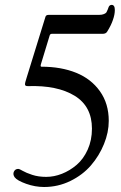

<svg xmlns="http://www.w3.org/2000/svg" viewBox="-20 -685 496 787"><path d="M179.2 -624H385.7Q398.4 -624 406.2 -627.4Q414.1 -630.9 416.3 -634.5Q418.5 -638.2 421.4 -645.5Q424.3 -653.3 425.5 -656.5Q426.8 -659.7 429.9 -662.4Q433.1 -665 437.5 -665Q450.7 -665 450.7 -644Q450.7 -625.5 442.9 -603.5Q435.5 -581.1 418.9 -554.7Q413.6 -546.4 400.9 -546.4H192.9Q185.5 -546.4 183.6 -539.6L147.9 -422.4Q144.5 -411.6 149.9 -411.6Q230.5 -411.6 292 -386.7Q353.5 -361.8 389.6 -311Q425.8 -260.3 425.8 -189.5Q425.8 -142.6 406.2 -94.5Q386.7 -46.4 352.8 -7.1Q318.8 32.2 268.3 56.9Q217.8 81.5 160.6 81.5Q124 81.5 87.2 68.4Q50.3 55.2 40 41.5Q31.7 29.3 37.1 18.3Q42.5 7.3 54.7 7.3Q59.6 7.3 73.2 15.4Q86.9 23.4 112.1 31.7Q137.2 40 169.4 40Q201.7 40 233.9 27.3Q266.1 14.6 293.9 -9Q321.8 -32.7 339.4 -71.5Q356.9 -110.4 356.9 -157.7Q356.9 -249 285.9 -292.5Q214.8 -335.9 95.2 -332Q83 -331.5 82.5 -338.4Q82 -345.2 88.9 -365.7L166.5 -616.7Q168.9 -624 179.2 -624Z"/></svg>

Font: Cooper*
Style: Italic
Weight: 400
Italic angle: -7°
Designer: Owen Earl
Foundry: indestructible type*
Version: Version 0.001